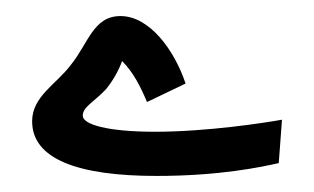

<svg xmlns="http://www.w3.org/2000/svg" viewBox="-20 -213 391 239"><path d="M175 6C253 6 305 -5 327 -10L331 -64C309 -60 237 -49 173 -49C114 -49 83 -58 83 -69C83 -80 97 -86 112 -102C121 -113 128 -126 132 -137C146 -123 155 -105 163 -86L211 -109C197 -151 166 -193 130 -193C96 -193 90 -159 68 -132C50 -108 20 -93 20 -62C20 -15 77 6 175 6Z"/></svg>

Font: Noto Sans Arabic UI Md
Style: Regular
Weight: 500
Designer: Monotype Design Team, Nadine Chahine and Nizar Qandah
Foundry: Monotype Imaging Inc.
Version: Version 2.010